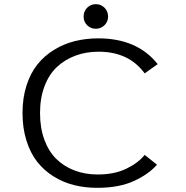

<svg xmlns="http://www.w3.org/2000/svg" viewBox="-20 -890 890 921"><path d="M381 -810.5Q381 -835.5 398 -852.8Q415 -870 439.5 -870Q464.5 -870 481.5 -852.8Q498.5 -835.5 498.5 -810.5Q498.5 -786 481.2 -769Q464 -752 439.5 -752Q415 -752 398 -769Q381 -786 381 -810.5ZM446.5 11Q387.5 11 334.8 -2.2Q282 -15.5 236.5 -44Q191 -72.5 158.2 -114.2Q125.5 -156 106.8 -215.8Q88 -275.5 88 -348Q88 -420.5 107.2 -480.2Q126.5 -540 160 -581.5Q193.5 -623 239.8 -651.2Q286 -679.5 339.2 -692.8Q392.5 -706 451.5 -706Q638 -706 736.5 -582.5L674 -538Q598 -642 453 -642Q393 -642 342.2 -623.2Q291.5 -604.5 253.2 -568.8Q215 -533 193.5 -476.2Q172 -419.5 172 -348Q172 -276 193 -219.2Q214 -162.5 251.2 -126.5Q288.5 -90.5 338.8 -71.8Q389 -53 449 -53Q529 -53 586.5 -81Q644 -109 674 -147L733 -100Q693 -54 621.8 -21.5Q550.5 11 446.5 11Z"/></svg>

Font: League Mono Wide Light
Style: Regular
Weight: 300
Width: 8
Designer: Tyler Finck
Foundry: The League of Moveable Type / Tyler Finck
Version: Version 2.210